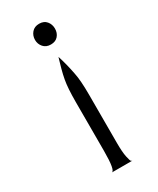

<svg xmlns="http://www.w3.org/2000/svg" viewBox="-181 -522 666 810"><g transform="rotate(-30 152.0 -116.5)"><path d="M110 -414Q110 -435 123 -450Q136 -465 159 -465Q182 -465 194.5 -450Q207 -435 207 -414Q207 -393 194.5 -378.5Q182 -364 159 -364Q136 -364 123 -379Q110 -394 110 -414ZM192 136Q192 179 197 203Q202 227 206 230L211 232H111Q128 232 128 136V-102Q128 -169 135 -207Q139 -229 145.5 -253Q152 -277 156 -290L160 -303Q175 -256 184 -208Q192 -171 192 -101Z"/></g></svg>

Font: Bellefair
Style: Regular
Weight: 400
Designer: Nick Shinn, Liron Lavi Turkenic
Foundry: Shinntype
Version: Version 1.003;PS 001.003;hotconv 1.0.88;makeotf.lib2.5.64775